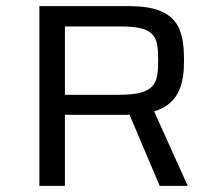

<svg xmlns="http://www.w3.org/2000/svg" viewBox="-20 -604 715 624"><path d="M108 0H191V-231H401L499 0H590L481 -242C569 -268 578 -345 578 -407C578 -506 561 -584 401 -584H108ZM191 -296V-518H374C488 -518 494 -482 494 -407C494 -334 486 -296 368 -296Z"/></svg>

Font: Saira UNSAM SC
Style: Regular
Weight: 400
Designer: Hector Gatti with collaboration of the Omnibus-Type team
Foundry: Omnibus-Type
Version: Version 1.072;PS 001.072;hotconv 1.0.88;makeotf.lib2.5.64775